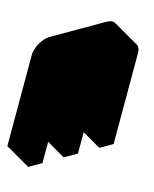

<svg xmlns="http://www.w3.org/2000/svg" viewBox="-197 -1152 1045 1303"><g transform="rotate(15 325.0 -500.5)"><path d="M217 -740 563 -940Q597 -960 623.5 -945Q650 -930 650 -890V-250L563 -200V-840L433 -765V-125L346 -75V-715L217 -640V0L130 50V-590Q130 -617 142 -646.5Q154 -676 174 -701.5Q194 -727 217 -740ZM563 -840V-200L390 -300V-940ZM346 -715V-75L173 -175V-815ZM623 -945Q597 -960 563 -940L217 -740Q194 -727 174 -701.5Q154 -676 142 -646.5Q130 -617 130 -590V50L-43 -50V-690Q-43 -717 -31.1 -746.5Q-19.3 -776 0.5 -801.5Q20.3 -827 43 -840L390 -1040Q424.4 -1060 450 -1045Z"/></g></svg>

Font: Nabla Normal
Style: Regular
Weight: 400
Designer: Arthur Reinders Folmer
Version: Version 1.000